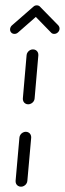

<svg xmlns="http://www.w3.org/2000/svg" viewBox="-20 -705 245 725"><path d="M59.3 0Q53.3 0 48.3 -3Q43.3 -5.9 40.9 -11.1Q38.5 -16.3 38.9 -22.2L53.3 -185.2Q53.7 -191.1 57.2 -196.3Q60.7 -201.5 66.1 -204.4Q71.5 -207.4 77.4 -207.4Q83.3 -207.4 88.3 -204.4Q93.3 -201.5 95.7 -196.3Q98.1 -191.1 97.8 -185.2L83.3 -22.2Q83 -16.3 79.4 -11.1Q75.9 -5.9 70.6 -3Q65.2 0 59.3 0ZM86.3 -311.1Q80.4 -311.1 75.6 -314.1Q70.7 -317 68.3 -322.2Q65.9 -327.4 66.3 -333.3L80.4 -496.3Q80.7 -502.2 84.3 -507.4Q87.8 -512.6 93.1 -515.6Q98.5 -518.5 104.4 -518.5Q110.4 -518.5 115.4 -515.6Q120.4 -512.6 122.8 -507.4Q125.2 -502.2 124.8 -496.3L110.7 -333.3Q110.4 -327.4 106.9 -322.2Q103.3 -317 97.8 -314.1Q92.2 -311.1 86.3 -311.1ZM118.9 -684.8Q126.7 -684.8 131.5 -679.4Q136.3 -674.1 135.6 -666.3Q135.2 -662.6 133.5 -659.1Q131.9 -655.6 128.9 -653L48.1 -582.2Q42.2 -577 34.8 -577Q27 -577 22.2 -582.4Q17.4 -587.8 18.1 -595.6Q18.5 -599.3 20.2 -602.8Q21.9 -606.3 24.8 -608.9L105.9 -679.6Q111.1 -684.8 118.9 -684.8ZM131.9 -678.9 200.4 -608.9Q202.6 -606.3 203.9 -602.8Q205.2 -599.3 204.8 -595.6Q204.1 -587.8 198.1 -582.4Q192.2 -577 184.4 -577Q177 -577 172.6 -582.2L104.4 -652.2Z"/></svg>

Font: 26F Galaxy Sans Oblique
Style: Regular
Weight: 400
Italic angle: -5°
Designer: C₂₉H₂₅N₃O₅
Version: Version 1.200;FEAKit 1.0